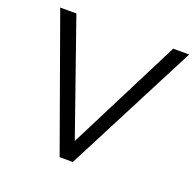

<svg xmlns="http://www.w3.org/2000/svg" viewBox="-125 -841 983 971"><g transform="rotate(20 366.0 -356.0)"><path d="M646 -712H732L365 0H294L38 -712H125L338 -103Z"/></g></svg>

Font: PRinguin Sans
Style: Italic
Weight: 400
Designer: Vernon Adams
Foundry: Vernon Adams
Version: ""